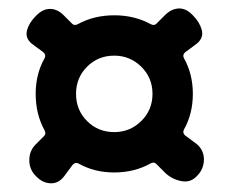

<svg xmlns="http://www.w3.org/2000/svg" viewBox="-20 -561 542 452"><path d="M249 -155Q202 -155 165 -176Q157 -180 151 -173L131 -146Q118 -129 99.5 -129.5Q81 -130 66 -145L64 -147Q49 -162 49 -184Q49 -206 64 -221L84 -241Q89 -246 85 -254Q64 -292 64 -340Q64 -387 85 -424Q89 -432 82 -438L55 -458Q39 -471 43.5 -489Q48 -507 64 -523L66 -525Q81 -540 98 -540Q115 -540 130 -525L150 -505Q155 -500 163 -504Q201 -525 249 -525Q297 -525 335 -504Q343 -500 348 -505L368 -525Q383 -540 400 -541Q417 -542 432 -527L434 -525Q450 -509 455 -490.5Q460 -472 443 -458L416 -438Q409 -432 413 -424Q434 -387 434 -340Q434 -293 413 -256Q409 -248 416 -242L443 -222Q454 -213 458 -200Q462 -187 458.5 -172.5Q455 -158 444 -147L442 -145Q427 -130 405 -135Q383 -140 368 -155L348 -175Q343 -180 336 -177Q297 -155 249 -155ZM249 -250Q286 -250 312.5 -276Q339 -302 339 -340Q339 -378 312.5 -404Q286 -430 249 -430Q211 -430 185 -404Q159 -378 159 -340Q159 -302 185 -276Q211 -250 249 -250Z"/></svg>

Font: Winky Sans Medium
Style: Regular
Weight: 500
Designer: Simon Atzbach
Foundry: typofactur
Version: Version 1.205